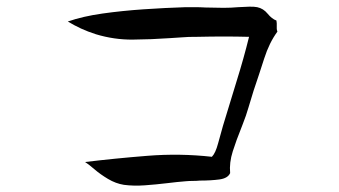

<svg xmlns="http://www.w3.org/2000/svg" viewBox="-20 -617 1040 589"><path d="M831 -520Q806 -486 790.5 -437.5Q775 -389 758 -339Q750 -314 742.5 -288Q735 -262 725 -237Q724 -234 722.5 -230.5Q721 -227 720 -224Q705 -187 694 -152.5Q683 -118 686 -86Q679 -70 653 -66.5Q627 -63 593 -63Q583 -62 572 -62Q561 -62 550 -61Q537 -60 522.5 -58.5Q508 -57 492 -55Q459 -51 424.5 -48.5Q390 -46 360 -50Q335 -54 311.5 -68Q288 -82 270 -97.5Q252 -113 241 -120Q332 -131 432 -139Q532 -147 630 -136Q641 -147 649 -177Q657 -207 664 -231Q684 -298 706 -368.5Q728 -439 744 -504Q705 -505 667 -505Q629 -505 585 -504Q580 -504 577 -504Q558 -504 539 -502.5Q520 -501 501 -500Q445 -496 387.5 -495.5Q330 -495 274 -512Q249 -520 228.5 -529.5Q208 -539 188 -551Q234 -567 294.5 -575.5Q355 -584 421 -588.5Q487 -593 550 -595Q562 -595 577.5 -595Q593 -595 610 -594Q623 -594 637.5 -593.5Q652 -593 666 -593Q677 -593 688.5 -593.5Q700 -594 711 -595Q729 -596 744 -596.5Q759 -597 769 -595Q788 -591 801 -575Q814 -559 828 -554Q829 -549 829 -545.5Q829 -542 829 -538Q829 -534 829 -529.5Q829 -525 831 -520Z"/></svg>

Font: Yuji Boku
Style: Regular
Weight: 400
Designer: Kataoka Yuji
Foundry: Kinuta Font Factory
Version: Version 3.002